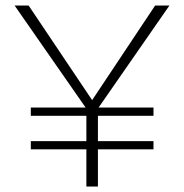

<svg xmlns="http://www.w3.org/2000/svg" viewBox="-20 -678 669 698"><path d="M301 -273 33 -658H84L329 -293ZM294 0V-300H336V0ZM92 -135V-165H538V-135ZM92 -257V-287H538V-257ZM328 -272 301 -293 544 -658H596Z"/></svg>

Font: Ysabeau SC ExtraLight
Style: Regular
Weight: 250
Designer: Christian Thalmann (Catharsis Fonts)
Version: Version 2.001;gftools[0.9.30]; featfreeze: smcp